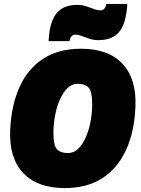

<svg xmlns="http://www.w3.org/2000/svg" viewBox="-20 -955 722 981"><path d="M310 6Q171 6 98.5 -71Q26 -148 32 -290Q38 -419 80.5 -512Q123 -605 201.5 -655.5Q280 -706 394 -706Q534 -706 606 -629Q678 -552 672 -410Q667 -282 624 -188.5Q581 -95 502.5 -44.5Q424 6 310 6ZM327 -173Q357 -173 380 -195.5Q403 -218 419 -255Q435 -292 443 -336Q451 -380 451 -423Q451 -487 433 -507Q415 -527 377 -527Q347 -527 324 -504Q301 -481 285 -444Q269 -407 261 -363Q253 -319 253 -276Q253 -212 271 -192.5Q289 -173 327 -173ZM228 -745Q229 -759 230.5 -771.5Q232 -784 233 -795Q245 -866 279 -898Q313 -930 375 -930Q399 -930 420.5 -923Q442 -916 460 -909Q478 -902 494 -902Q506 -902 513 -910.5Q520 -919 522 -930Q522 -930 522.5 -932.5Q523 -935 523 -935H630Q630 -921 628.5 -908.5Q627 -896 625 -885Q614 -814 579.5 -782Q545 -750 483 -750Q457 -750 436.5 -757Q416 -764 398 -771Q380 -778 364 -778Q353 -778 345.5 -769.5Q338 -761 336 -750Q336 -750 335.5 -747.5Q335 -745 335 -745Z"/></svg>

Font: Georama Black
Style: Italic
Weight: 900
Italic angle: -9°
Designer: Jean-Baptiste Levee
Foundry: Production Type
Version: Version 1.000